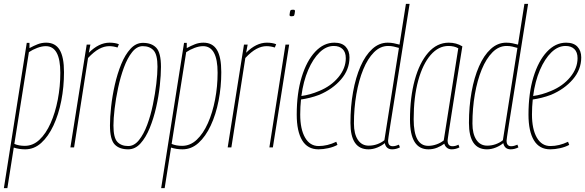

<svg xmlns="http://www.w3.org/2000/svg" viewBox="-41 -760 3017 990"><path d="M-21 210 97 -539H111V-512Q133 -524 153.5 -532Q174 -540 197 -540Q244 -540 266.5 -503Q289 -466 289 -388Q289 -312 275 -240.5Q261 -169 234.5 -112.5Q208 -56 171.5 -23Q135 10 89 10Q58 10 30 1L-3 210ZM87 -8Q129 -8 162.5 -39.5Q196 -71 220 -125Q244 -179 257 -246.5Q270 -314 270 -385Q270 -522 195 -522Q175 -522 151 -513Q127 -504 108 -491L33 -18Q56 -8 87 -8Z M425 -530 417 -488Q469 -540 524 -540Q552 -540 572 -532L565 -515Q543 -522 522 -522Q497 -522 470.5 -508Q444 -494 413 -461L341 0H322L406 -530Z M620 10Q574 10 550 -15.5Q526 -41 526 -114Q526 -155 532 -210Q538 -265 551 -322.5Q564 -380 584 -429Q604 -478 632 -508.5Q660 -539 696 -539Q741 -539 765 -513.5Q789 -488 789 -415Q789 -374 783 -318.5Q777 -263 764 -206Q751 -149 731 -100Q711 -51 683.5 -20.5Q656 10 620 10ZM620 -7Q651 -7 675.5 -37.5Q700 -68 718 -116.5Q736 -165 747.5 -221Q759 -277 765 -328.5Q771 -380 771 -416Q771 -478 751 -500Q731 -522 695 -522Q665 -522 640.5 -491.5Q616 -461 598 -412Q580 -363 568 -307Q556 -251 550 -199.5Q544 -148 544 -113Q544 -50 564 -28.5Q584 -7 620 -7Z M790 210 908 -539H922V-512Q944 -524 964.5 -532Q985 -540 1008 -540Q1055 -540 1077.5 -503Q1100 -466 1100 -388Q1100 -312 1086 -240.5Q1072 -169 1045.5 -112.5Q1019 -56 982.5 -23Q946 10 900 10Q869 10 841 1L808 210ZM898 -8Q940 -8 973.5 -39.5Q1007 -71 1031 -125Q1055 -179 1068 -246.5Q1081 -314 1081 -385Q1081 -522 1006 -522Q986 -522 962 -513Q938 -504 919 -491L844 -18Q867 -8 898 -8Z M1236 -530 1228 -488Q1280 -540 1335 -540Q1363 -540 1383 -532L1376 -515Q1354 -522 1333 -522Q1308 -522 1281.5 -508Q1255 -494 1224 -461L1152 0H1133L1217 -530Z M1470 -710Q1474 -710 1477 -709Q1480 -708 1480 -702Q1478 -684 1475.5 -680Q1473 -676 1462 -676Q1458 -676 1455 -677Q1452 -678 1452 -684Q1454 -702 1456.5 -706Q1459 -710 1470 -710ZM1348 0 1431 -530H1450L1366 0Z M1699 -13Q1679 -2 1652 4Q1625 10 1601 10Q1545 10 1517 -36.5Q1489 -83 1489 -169Q1489 -279 1514.5 -362.5Q1540 -446 1584 -493Q1628 -540 1683 -540Q1722 -540 1741.5 -519Q1761 -498 1761 -464Q1761 -401 1717.5 -350.5Q1674 -300 1605 -271Q1581 -262 1557 -256Q1533 -250 1511 -247Q1507 -209 1507 -170Q1507 -94 1532 -50.5Q1557 -7 1602 -7Q1647 -7 1693 -29ZM1680 -523Q1641 -523 1607 -490Q1573 -457 1548 -399Q1523 -341 1513 -265Q1558 -271 1605 -291Q1666 -316 1704 -362Q1742 -408 1742 -460Q1742 -491 1725.5 -507Q1709 -523 1680 -523Z M1981 10Q1950 10 1943 -22Q1928 -9 1905 0.5Q1882 10 1859 10Q1766 10 1766 -126Q1766 -211 1779.5 -286Q1793 -361 1818 -418Q1843 -475 1878.5 -507.5Q1914 -540 1958 -540Q1975 -540 1989.5 -537Q2004 -534 2019 -530L2052 -740H2071Q2043 -564 2023.5 -441.5Q2004 -319 1991.5 -240.5Q1979 -162 1972 -118Q1965 -74 1962.5 -55.5Q1960 -37 1960 -35Q1960 -6 1984 -6Q1992 -6 2000.5 -8.5Q2009 -11 2016 -14L2021 0Q2001 10 1981 10ZM1860 -9Q1883 -9 1904 -16.5Q1925 -24 1941 -37L2016 -513Q2002 -517 1989 -520Q1976 -523 1960 -523Q1920 -523 1887.5 -490.5Q1855 -458 1832 -402Q1809 -346 1796.5 -274Q1784 -202 1784 -123Q1784 -70 1804 -39.5Q1824 -9 1860 -9Z M2288 10Q2273 10 2263 1.5Q2253 -7 2250 -19Q2234 -7 2213 1.5Q2192 10 2168 10Q2073 10 2073 -143Q2073 -258 2097.5 -347.5Q2122 -437 2167 -488.5Q2212 -540 2273 -540Q2312 -540 2343 -521Q2322 -393 2308.5 -306.5Q2295 -220 2286.5 -167Q2278 -114 2274 -86.5Q2270 -59 2268.5 -48.5Q2267 -38 2267 -36Q2267 -6 2292 -6Q2300 -6 2307.5 -8Q2315 -10 2323 -14L2328 0Q2308 10 2288 10ZM2247 -36 2322 -511Q2301 -523 2271 -523Q2220 -523 2179.5 -476.5Q2139 -430 2115.5 -345Q2092 -260 2092 -145Q2092 -8 2167 -8Q2188 -8 2209.5 -15.5Q2231 -23 2247 -36Z M2592 10Q2561 10 2554 -22Q2539 -9 2516 0.5Q2493 10 2470 10Q2377 10 2377 -126Q2377 -211 2390.5 -286Q2404 -361 2429 -418Q2454 -475 2489.5 -507.5Q2525 -540 2569 -540Q2586 -540 2600.5 -537Q2615 -534 2630 -530L2663 -740H2682Q2654 -564 2634.5 -441.5Q2615 -319 2602.5 -240.5Q2590 -162 2583 -118Q2576 -74 2573.5 -55.5Q2571 -37 2571 -35Q2571 -6 2595 -6Q2603 -6 2611.5 -8.5Q2620 -11 2627 -14L2632 0Q2612 10 2592 10ZM2471 -9Q2494 -9 2515 -16.5Q2536 -24 2552 -37L2627 -513Q2613 -517 2600 -520Q2587 -523 2571 -523Q2531 -523 2498.5 -490.5Q2466 -458 2443 -402Q2420 -346 2407.5 -274Q2395 -202 2395 -123Q2395 -70 2415 -39.5Q2435 -9 2471 -9Z M2894 -13Q2874 -2 2847 4Q2820 10 2796 10Q2740 10 2712 -36.5Q2684 -83 2684 -169Q2684 -279 2709.5 -362.5Q2735 -446 2779 -493Q2823 -540 2878 -540Q2917 -540 2936.5 -519Q2956 -498 2956 -464Q2956 -401 2912.5 -350.5Q2869 -300 2800 -271Q2776 -262 2752 -256Q2728 -250 2706 -247Q2702 -209 2702 -170Q2702 -94 2727 -50.5Q2752 -7 2797 -7Q2842 -7 2888 -29ZM2875 -523Q2836 -523 2802 -490Q2768 -457 2743 -399Q2718 -341 2708 -265Q2753 -271 2800 -291Q2861 -316 2899 -362Q2937 -408 2937 -460Q2937 -491 2920.5 -507Q2904 -523 2875 -523Z"/></svg>

Font: Georama Condensed Thin
Style: Italic
Weight: 100
Width: 3
Italic angle: -9°
Designer: Jean-Baptiste Levee
Foundry: Production Type
Version: Version 1.000